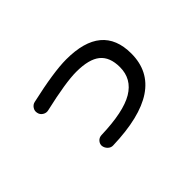

<svg xmlns="http://www.w3.org/2000/svg" viewBox="-84 -848 1168 1168"><g transform="rotate(-45 500.0 -264.0)"><path d="M233.4 -408.2Q213.9 -403.3 196.3 -414.1Q178.7 -424.8 174.8 -444.3Q169.9 -463.9 181.2 -481Q192.4 -498 210.9 -502Q421.9 -549.8 529.3 -549.8Q835 -549.8 835 -294.9Q835 8.8 361.3 22.5Q342.8 23.4 328.1 9.8Q313.5 -3.9 310.5 -24.4Q309.6 -43 322.3 -57.1Q335 -71.3 355.5 -72.3Q550.8 -78.1 639.2 -130.9Q727.5 -183.6 727.5 -285.2Q727.5 -372.1 677.7 -412.6Q627.9 -453.1 518.6 -453.1Q428.7 -453.1 233.4 -408.2Z"/></g></svg>

Font: Rounded-X Mgen+ 1mn medium
Style: Regular
Weight: 500
Designer: [Source Han Sans]
Ryoko NISHIZUKA  (kana & ideographs); Paul D. Hunt (Latin, Greek & Cyrillic); Wenlong ZHANG  (bopomofo
Version: Version 1.059.20150602